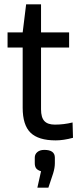

<svg xmlns="http://www.w3.org/2000/svg" viewBox="-20 -638 378 889"><path d="M170 -488H300V-418H170V-132Q170 -94 185.5 -77.5Q201 -61 234 -61Q276 -61 316 -71L318 0Q274 12 238 12Q158 12 121.5 -23.5Q85 -59 85 -139V-418H15V-488H85L101 -618H170ZM234 92V118Q234 139 226 165L204 231H153L170 155Q154 150 147.5 141.5Q141 133 141 117V92Q141 76 153 66Q165 56 185 56Q234 56 234 92Z"/></svg>

Font: Ropa Sans
Style: Regular
Weight: 400
Designer: Botio Nikoltchev
Foundry: Botio Nikoltchev
Version: Version 1.100